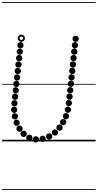

<svg xmlns="http://www.w3.org/2000/svg" viewBox="-25 -1349 932 1832"><path d="M170.1 -887.5Q157.5 -887.5 148.8 -896.2Q140 -904.9 140 -917.4Q140 -930 148.7 -938.8Q157.4 -947.5 169.9 -947.5Q182.5 -947.5 191.2 -938.8Q200 -930.1 200 -917.6Q200 -905 191.3 -896.2Q182.6 -887.5 170.1 -887.5ZM163.6 -826Q151 -826 142.2 -834.7Q133.5 -843.4 133.5 -855.9Q133.5 -868.5 142.2 -877.2Q150.9 -886 163.4 -886Q176 -886 184.8 -877.3Q193.5 -868.6 193.5 -856.1Q193.5 -843.5 184.8 -834.8Q176.1 -826 163.6 -826ZM157.6 -764.5Q145 -764.5 136.2 -773.2Q127.5 -781.9 127.5 -794.4Q127.5 -807 136.2 -815.8Q144.9 -824.5 157.4 -824.5Q170 -824.5 178.8 -815.8Q187.5 -807.1 187.5 -794.6Q187.5 -782 178.8 -773.2Q170.1 -764.5 157.6 -764.5ZM151.1 -703Q138.5 -703 129.8 -711.7Q121 -720.4 121 -732.9Q121 -745.5 129.7 -754.2Q138.4 -763 150.9 -763Q163.5 -763 172.2 -754.3Q181 -745.6 181 -733.1Q181 -720.5 172.3 -711.8Q163.6 -703 151.1 -703ZM144.6 -641.5Q132 -641.5 123.2 -650.2Q114.5 -658.9 114.5 -671.4Q114.5 -684 123.2 -692.8Q131.9 -701.5 144.4 -701.5Q157 -701.5 165.8 -692.8Q174.5 -684.1 174.5 -671.6Q174.5 -659 165.8 -650.2Q157.1 -641.5 144.6 -641.5ZM138.1 -580Q125.5 -580 116.8 -588.7Q108 -597.4 108 -609.9Q108 -622.5 116.7 -631.2Q125.4 -640 137.9 -640Q150.5 -640 159.2 -631.3Q168 -622.6 168 -610.1Q168 -597.5 159.3 -588.8Q150.6 -580 138.1 -580ZM131.6 -518.5Q119 -518.5 110.2 -527.2Q101.5 -535.9 101.5 -548.4Q101.5 -561 110.2 -569.8Q118.9 -578.5 131.4 -578.5Q144 -578.5 152.8 -569.8Q161.5 -561.1 161.5 -548.6Q161.5 -536 152.8 -527.2Q144.1 -518.5 131.6 -518.5ZM125.1 -457Q112.5 -457 103.8 -465.7Q95 -474.4 95 -486.9Q95 -499.5 103.7 -508.2Q112.4 -517 124.9 -517Q137.5 -517 146.2 -508.3Q155 -499.6 155 -487.1Q155 -474.5 146.3 -465.8Q137.6 -457 125.1 -457ZM119.1 -395.5Q106.5 -395.5 97.8 -404.2Q89 -412.9 89 -425.4Q89 -438 97.7 -446.8Q106.4 -455.5 118.9 -455.5Q131.5 -455.5 140.2 -446.8Q149 -438.1 149 -425.6Q149 -413 140.3 -404.2Q131.6 -395.5 119.1 -395.5ZM112.6 -334Q100 -334 91.2 -342.7Q82.5 -351.4 82.5 -363.9Q82.5 -376.5 91.2 -385.2Q99.9 -394 112.4 -394Q125 -394 133.8 -385.3Q142.5 -376.6 142.5 -364.1Q142.5 -351.5 133.8 -342.8Q125.1 -334 112.6 -334ZM110.1 -271.5Q97.5 -271.5 88.8 -280.2Q80 -288.9 80 -301.4Q80 -314 88.7 -322.8Q97.4 -331.5 109.9 -331.5Q122.5 -331.5 131.2 -322.8Q140 -314.1 140 -301.6Q140 -289 131.3 -280.2Q122.6 -271.5 110.1 -271.5ZM117.1 -209Q104.5 -209 95.8 -217.7Q87 -226.4 87 -238.9Q87 -251.5 95.7 -260.2Q104.4 -269 116.9 -269Q129.5 -269 138.2 -260.3Q147 -251.6 147 -239.1Q147 -226.5 138.3 -217.8Q129.6 -209 117.1 -209ZM134.1 -148Q121.5 -148 112.8 -156.7Q104 -165.4 104 -177.9Q104 -190.5 112.7 -199.2Q121.4 -208 133.9 -208Q146.5 -208 155.2 -199.3Q164 -190.6 164 -178.1Q164 -165.5 155.3 -156.8Q146.6 -148 134.1 -148ZM161.6 -91.5Q149 -91.5 140.2 -100.2Q131.5 -108.9 131.5 -121.4Q131.5 -134 140.2 -142.8Q148.9 -151.5 161.4 -151.5Q174 -151.5 182.8 -142.8Q191.5 -134.1 191.5 -121.6Q191.5 -109 182.8 -100.2Q174.1 -91.5 161.6 -91.5ZM200.6 -42Q188 -42 179.2 -50.7Q170.5 -59.4 170.5 -71.9Q170.5 -84.5 179.2 -93.2Q187.9 -102 200.4 -102Q213 -102 221.8 -93.3Q230.5 -84.6 230.5 -72.1Q230.5 -59.5 221.8 -50.8Q213.1 -42 200.6 -42ZM254.6 -5Q242 -5 233.2 -13.7Q224.5 -22.4 224.5 -34.9Q224.5 -47.5 233.2 -56.2Q241.9 -65 254.4 -65Q267 -65 275.8 -56.3Q284.5 -47.6 284.5 -35.1Q284.5 -22.5 275.8 -13.8Q267.1 -5 254.6 -5ZM317.1 11Q304.5 11 295.8 2.3Q287 -6.4 287 -18.9Q287 -31.5 295.7 -40.2Q304.4 -49 316.9 -49Q329.5 -49 338.2 -40.3Q347 -31.6 347 -19.1Q347 -6.5 338.3 2.2Q329.6 11 317.1 11ZM382.1 5.5Q369.5 5.5 360.8 -3.2Q352 -11.9 352 -24.4Q352 -37 360.7 -45.8Q369.4 -54.5 381.9 -54.5Q394.5 -54.5 403.2 -45.8Q412 -37.1 412 -24.6Q412 -12 403.3 -3.2Q394.6 5.5 382.1 5.5ZM444.1 -17.5Q431.5 -17.5 422.8 -26.2Q414 -34.9 414 -47.4Q414 -60 422.7 -68.8Q431.4 -77.5 443.9 -77.5Q456.5 -77.5 465.2 -68.8Q474 -60.1 474 -47.6Q474 -35 465.3 -26.2Q456.6 -17.5 444.1 -17.5ZM499.1 -55Q486.5 -55 477.8 -63.7Q469 -72.4 469 -84.9Q469 -97.5 477.7 -106.2Q486.4 -115 498.9 -115Q511.5 -115 520.2 -106.3Q529 -97.6 529 -85.1Q529 -72.5 520.3 -63.8Q511.6 -55 499.1 -55ZM543.1 -101.5Q530.5 -101.5 521.8 -110.2Q513 -118.9 513 -131.4Q513 -144 521.7 -152.8Q530.4 -161.5 542.9 -161.5Q555.5 -161.5 564.2 -152.8Q573 -144.1 573 -131.6Q573 -119 564.3 -110.2Q555.6 -101.5 543.1 -101.5ZM577.6 -153.5Q565 -153.5 556.2 -162.2Q547.5 -170.9 547.5 -183.4Q547.5 -196 556.2 -204.8Q564.9 -213.5 577.4 -213.5Q590 -213.5 598.8 -204.8Q607.5 -196.1 607.5 -183.6Q607.5 -171 598.8 -162.2Q590.1 -153.5 577.6 -153.5ZM604.1 -210Q591.5 -210 582.8 -218.7Q574 -227.4 574 -239.9Q574 -252.5 582.7 -261.2Q591.4 -270 603.9 -270Q616.5 -270 625.2 -261.3Q634 -252.6 634 -240.1Q634 -227.5 625.3 -218.8Q616.6 -210 604.1 -210ZM622.6 -272.5Q610 -272.5 601.2 -281.2Q592.5 -289.9 592.5 -302.4Q592.5 -315 601.2 -323.8Q609.9 -332.5 622.4 -332.5Q635 -332.5 643.8 -323.8Q652.5 -315.1 652.5 -302.6Q652.5 -290 643.8 -281.2Q635.1 -272.5 622.6 -272.5ZM632.1 -335.5Q619.5 -335.5 610.8 -344.2Q602 -352.9 602 -365.4Q602 -378 610.7 -386.8Q619.4 -395.5 631.9 -395.5Q644.5 -395.5 653.2 -386.8Q662 -378.1 662 -365.6Q662 -353 653.3 -344.2Q644.6 -335.5 632.1 -335.5ZM638.6 -397Q626 -397 617.2 -405.7Q608.5 -414.4 608.5 -426.9Q608.5 -439.5 617.2 -448.2Q625.9 -457 638.4 -457Q651 -457 659.8 -448.3Q668.5 -439.6 668.5 -427.1Q668.5 -414.5 659.8 -405.8Q651.1 -397 638.6 -397ZM645.1 -458.5Q632.5 -458.5 623.8 -467.2Q615 -475.9 615 -488.4Q615 -501 623.7 -509.8Q632.4 -518.5 644.9 -518.5Q657.5 -518.5 666.2 -509.8Q675 -501.1 675 -488.6Q675 -476 666.3 -467.2Q657.6 -458.5 645.1 -458.5ZM651.6 -519.5Q639 -519.5 630.2 -528.2Q621.5 -536.9 621.5 -549.4Q621.5 -562 630.2 -570.8Q638.9 -579.5 651.4 -579.5Q664 -579.5 672.8 -570.8Q681.5 -562.1 681.5 -549.6Q681.5 -537 672.8 -528.2Q664.1 -519.5 651.6 -519.5ZM658.1 -581Q645.5 -581 636.8 -589.7Q628 -598.4 628 -610.9Q628 -623.5 636.7 -632.2Q645.4 -641 657.9 -641Q670.5 -641 679.2 -632.3Q688 -623.6 688 -611.1Q688 -598.5 679.3 -589.8Q670.6 -581 658.1 -581ZM664.6 -642.5Q652 -642.5 643.2 -651.2Q634.5 -659.9 634.5 -672.4Q634.5 -685 643.2 -693.8Q651.9 -702.5 664.4 -702.5Q677 -702.5 685.8 -693.8Q694.5 -685.1 694.5 -672.6Q694.5 -660 685.8 -651.2Q677.1 -642.5 664.6 -642.5ZM670.6 -703.5Q658 -703.5 649.2 -712.2Q640.5 -720.9 640.5 -733.4Q640.5 -746 649.2 -754.8Q657.9 -763.5 670.4 -763.5Q683 -763.5 691.8 -754.8Q700.5 -746.1 700.5 -733.6Q700.5 -721 691.8 -712.2Q683.1 -703.5 670.6 -703.5ZM677.1 -765Q664.5 -765 655.8 -773.7Q647 -782.4 647 -794.9Q647 -807.5 655.7 -816.2Q664.4 -825 676.9 -825Q689.5 -825 698.2 -816.3Q707 -807.6 707 -795.1Q707 -782.5 698.3 -773.8Q689.6 -765 677.1 -765ZM683.6 -826.5Q671 -826.5 662.2 -835.2Q653.5 -843.9 653.5 -856.4Q653.5 -869 662.2 -877.8Q670.9 -886.5 683.4 -886.5Q696 -886.5 704.8 -877.8Q713.5 -869.1 713.5 -856.6Q713.5 -844 704.8 -835.2Q696.1 -826.5 683.6 -826.5ZM690.1 -887.5Q677.5 -887.5 668.8 -896.2Q660 -904.9 660 -917.4Q660 -930 668.7 -938.8Q677.4 -947.5 689.9 -947.5Q702.5 -947.5 711.2 -938.8Q720 -930.1 720 -917.6Q720 -905 711.3 -896.2Q702.6 -887.5 690.1 -887.5ZM696.6 -949Q684 -949 675.2 -957.7Q666.5 -966.4 666.5 -978.9Q666.5 -991.5 675.2 -1000.2Q683.9 -1009 696.4 -1009Q709 -1009 717.8 -1000.3Q726.5 -991.6 726.5 -979.1Q726.5 -966.5 717.8 -957.8Q709.1 -949 696.6 -949ZM178.7 -949.5Q164.5 -949.5 154.2 -959.7Q144 -969.8 144 -984.2Q144 -998.5 154.2 -1008.5Q164.3 -1018.5 178.7 -1018.5Q193 -1018.5 203 -1008.4Q213 -998.4 213 -984.2Q213 -970 202.9 -959.8Q192.9 -949.5 178.7 -949.5ZM178.8 -967.5Q185.5 -967.5 190.2 -972.4Q195 -977.3 195 -984Q195 -991 190.2 -995.8Q185.4 -1000.5 178.5 -1000.5Q172 -1000.5 167 -995.8Q162 -991 162 -984Q162 -977.3 167 -972.4Q172 -967.5 178.8 -967.5ZM-5 455H887.5V463H-5ZM-5 -16H887.5V0H-5ZM-5 -549H887.5V-541H-5ZM-5 -1329H887.5V-1321H-5Z"/></svg>

Font: Edu SA Dotted Guide
Style: Regular
Weight: 400
Designer: Tina and Corey Anderson, Eben Sorkin, Mirko Velimirovic
Foundry: Google for Education
Version: Version 2.000